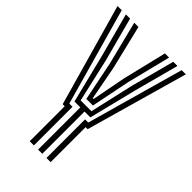

<svg xmlns="http://www.w3.org/2000/svg" viewBox="-238 -887 974 974"><g transform="rotate(45 249.0 -400.0)"><path d="M233.5 0V-303H191.5L126.5 -564.2L63.5 -800H93.5L156.2 -564.2L209.8 -329H287.2L340.8 -564.2L403.5 -800H433.5L370.5 -564.2L305.5 -303H263.5V0ZM173.5 0V-251H159L3.5 -800H33.5L180.5 -277H203.5V0ZM293.5 0V-277H316.5L463.5 -800H493.5L338 -251H323.5V0ZM224.8 -355 182.5 -564.2 123.5 -800H153.5L210.5 -564.2L245.2 -381H251.2L286.5 -564.2L343.5 -800H373.5L314.5 -564.2L272.2 -355Z"/></g></svg>

Font: Big Shoulders Inline Display Black
Style: Regular
Weight: 900
Designer: Patric King
Foundry: XO Type Co
Version: Version 1.000